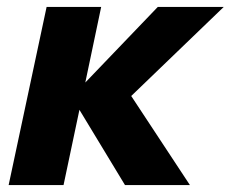

<svg xmlns="http://www.w3.org/2000/svg" viewBox="-20 -536 668 556"><path d="M5 0 115 -516H273L227 -297L437 -516H628L360 -258L530 0H342L210 -218L164 0Z"/></svg>

Font: Red Hat Mono
Style: Italic
Weight: 300
Italic angle: -12°
Monospace: yes
Designer: Pentagram, MCKL
Foundry: Pentagram, MCKL
Version: Version 1.023